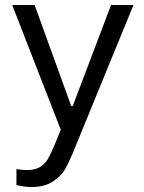

<svg xmlns="http://www.w3.org/2000/svg" viewBox="-20 -547 577 771"><path d="M106 204Q78 204 46 196V132Q70 136 88 136Q121 136 141 123.5Q161 111 172.5 91Q184 71 200 33L224 -26L29 -527H119L266 -121H272L426 -527H516L270 73Q254 111 239.5 135.5Q225 160 192 182Q159 204 106 204Z"/></svg>

Font: Be Vietnam
Style: Regular
Weight: 400
Designer: Gabriel Lam
Foundry: TypeRant
Version: Version 4.000